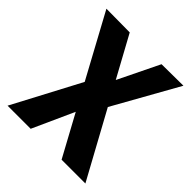

<svg xmlns="http://www.w3.org/2000/svg" viewBox="-195 -871 1010 1010"><g transform="rotate(45 310.0 -366.0)"><path d="M24 -729.5 215.5 -376.5 17 -1H189L293.5 -232L419 -1H596L395 -369L597 -729.5L435.5 -728L324 -499L199 -728Z"/></g></svg>

Font: Monaspace Argon ExtraBold
Style: Bold
Weight: 800
Designer: Riley Cran & the Lettermatic Team
Foundry: Lettermatic
Version: Version 1.000 (Monaspace Argon)